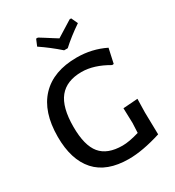

<svg xmlns="http://www.w3.org/2000/svg" viewBox="-204 -979 1007 1106"><g transform="rotate(-30 299.5 -426.0)"><path d="M442 -860 462 -817Q390 -768 339 -721H315Q255 -774 191 -817L209 -860H221Q233 -853 254 -839.5Q275 -826 292.5 -815Q310 -804 326 -794Q353 -811 432 -860ZM356 -649Q457 -649 544 -606L523 -510L512 -509Q420 -563 339 -563Q239 -563 190 -502.5Q141 -442 141 -312Q141 -188 187 -132.5Q233 -77 333 -77Q377 -77 444 -97L447 -162L444 -261L541 -268L539 -178L542 -31Q418 8 327 8Q180 8 107 -73.5Q34 -155 34 -307Q34 -473 117.5 -561Q201 -649 356 -649Z"/></g></svg>

Font: Alegreya Sans SC Medium
Style: Regular
Weight: 500
Designer: Juan Pablo del Peral
Foundry: Huerta Tipografica
Version: Version 2.001;PS 002.001;hotconv 1.0.88;makeotf.lib2.5.64775